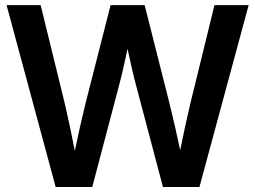

<svg xmlns="http://www.w3.org/2000/svg" viewBox="-20 -748 1021 768"><path d="M202.6 0 6.3 -727.5H142.6L238.8 -335.4Q250 -287.6 260 -240Q270 -192.4 279.3 -144.5Q289.1 -192.4 299.8 -240Q310.5 -287.6 322.3 -335.4L422.4 -727.5H558.6L657.7 -335.4Q669.4 -288.1 680.2 -241Q690.9 -193.8 700.7 -147Q719.2 -239.3 741.7 -335.4L837.9 -727.5H974.6L777.8 0H631.8L520.5 -420.9Q512.7 -450.7 505.4 -483.6Q498 -516.6 490.2 -552.7Q482.4 -516.6 475.1 -483.6Q467.8 -450.7 460 -420.9L349.1 0Z"/></svg>

Font: Inter Display SemiBold
Style: Regular
Weight: 600
Designer: Rasmus Andersson
Foundry: rsms
Version: Version 4.001;git-9221beed3